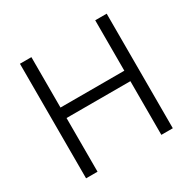

<svg xmlns="http://www.w3.org/2000/svg" viewBox="-155 -858 1020 1016"><g transform="rotate(-30 355.0 -350.0)"><path d="M550 -328H160V0H90V-700H160V-392H550V-700H620V0H550Z"/></g></svg>

Font: Retni Sans
Style: Regular
Weight: 400
Designer: Vitaly Kuzmin
Foundry: ParaType Ltd.
Version: Version 1.00;March 2, 2019;FontCreator 11.5.0.2425 64-bit; t